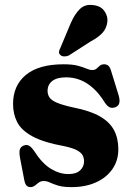

<svg xmlns="http://www.w3.org/2000/svg" viewBox="-20 -754 550 787"><path d="M260.5 -40.5Q292 -40.5 308.2 -55.5Q324.5 -70.5 324.5 -92.5Q324.5 -106 318.8 -117.2Q313 -128.5 295.5 -138Q278 -147.5 242.5 -155Q157.5 -170.5 112.2 -195.5Q67 -220.5 50.2 -253.8Q33.5 -287 33.5 -328Q33.5 -403.5 86.2 -447Q139 -490.5 240.5 -490.5Q276.5 -490.5 298.2 -484.8Q320 -479 333.8 -473Q347.5 -467 358 -467Q369.5 -467 376 -473Q382.5 -479 389.2 -484.8Q396 -490.5 407.5 -490.5Q416.5 -490.5 423.8 -484.8Q431 -479 435.5 -463L465 -367.5Q472 -346 469.2 -332.8Q466.5 -319.5 453 -314.5Q439.5 -309.5 429.5 -314.2Q419.5 -319 410 -333Q387.5 -369.5 362 -392.5Q336.5 -415.5 309 -426.2Q281.5 -437 251.5 -437Q213.5 -437 194.2 -422Q175 -407 175 -381.5Q175 -366.5 183 -354.5Q191 -342.5 214 -332.8Q237 -323 280.5 -313.5Q349.5 -300 389.8 -276.8Q430 -253.5 447.5 -220.2Q465 -187 465 -142Q465 -95.5 440.5 -60.5Q416 -25.5 372.8 -6.2Q329.5 13 273.5 13Q239 13 218.5 6.8Q198 0.5 184.8 -5.8Q171.5 -12 159.5 -12Q147.5 -12 139 -5.8Q130.5 0.5 122.8 6.8Q115 13 104 13Q95 13 88.8 6.5Q82.5 0 79.5 -16L62 -107.5Q58 -130 61.2 -141Q64.5 -152 76 -157Q89.5 -162.5 99.5 -156.5Q109.5 -150.5 120 -135Q153 -83.5 188.8 -62Q224.5 -40.5 260.5 -40.5ZM269.5 -658Q285.5 -695.5 307.2 -716.8Q329 -738 362.5 -733Q393 -730 408 -708.5Q423 -687 420 -663.5Q416.5 -637 399.5 -618.8Q382.5 -600.5 350.5 -583.5L262 -526.5Q253 -522.5 243.2 -522.8Q233.5 -523 227.5 -528.5Q220.5 -535 222 -543Q223.5 -551 228 -559Z"/></svg>

Font: Fraunces
Style: Bold
Weight: 700
Version: Version 1.000;[b76b70a41]